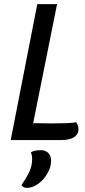

<svg xmlns="http://www.w3.org/2000/svg" viewBox="-20 -680 411 932"><path d="M141 -82 229 -81Q266 -81 300 -82Q334 -83 350 -87Q361 -68 361 -52Q361 -28 339.5 -14Q318 0 276 0H32L161 -660H257ZM110 232Q94 232 84 219Q109 182 122.5 153.5Q136 125 136 92Q136 75 130 59Q141 53 152 51Q163 49 179 49Q200 49 214 62Q228 75 228 102Q228 130 211 160.5Q194 191 166.5 211.5Q139 232 110 232Z"/></svg>

Font: Sansita Light Italic
Style: Regular
Weight: 300
Italic angle: -11°
Designer: Pablo Cosgaya
Foundry: Omnibus-Type
Version: Version 1.006